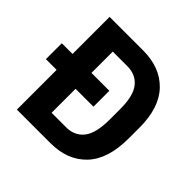

<svg xmlns="http://www.w3.org/2000/svg" viewBox="-178 -863 1025 1025"><g transform="rotate(45 335.0 -350.0)"><path d="M87 -300H6V-420H87V-700H340Q469 -700 543.5 -622.5Q618 -545 618 -394V-314Q618 -157 543.5 -78.5Q469 0 340 0H87ZM340 -119Q403 -119 439 -164Q475 -209 475 -314V-394Q475 -493 439 -537Q403 -581 340 -581H230V-420H365V-300H230V-119Z"/></g></svg>

Font: Golos UI
Style: Bold
Weight: 700
Designer: A.Korolkova, Vitaly Kuzmin
Foundry: ParaType Ltd
Version: Version 2.000